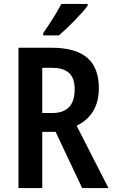

<svg xmlns="http://www.w3.org/2000/svg" viewBox="-20 -957 578 977"><path d="M426 -928V-937H292C269 -892 234 -838 200 -789V-777H280C326 -816 398 -889 426 -928ZM243 -714H74V0H195V-286H263L398 0H532L370 -317C443 -353 483 -415 483 -509C483 -646 406 -714 243 -714ZM242 -612C322 -612 360 -579 360 -503C360 -421 321 -382 246 -382H195V-612Z"/></svg>

Font: Noto Sans Lao Condensed SemiBold
Style: Regular
Weight: 600
Width: 3
Designer: Monotype Design Team
Foundry: Monotype Imaging Inc.
Version: Version 2.003